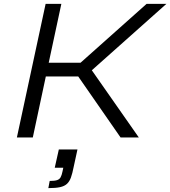

<svg xmlns="http://www.w3.org/2000/svg" viewBox="-20 -708 877 989"><path d="M67 0 215 -688H296L231 -385H395L735 -688H837L453 -346L695 0H601L383 -314H216L149 0ZM229 261 236 224Q261 224 273.5 220Q286 216 292 205.5Q298 195 302 175L306 156H262L283 62H379L359 154Q353 185 345.5 206Q338 227 325 239Q312 251 289.5 256Q267 261 229 261Z"/></svg>

Font: Saira Expanded
Style: Italic
Weight: 400
Width: 7
Italic angle: -12°
Designer: Hector Gatti with collaboration of the Omnibus-Type team
Foundry: Omnibus-Type
Version: Version 1.101